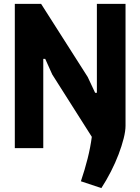

<svg xmlns="http://www.w3.org/2000/svg" viewBox="-20 -760 718 985"><path d="M395 170Q415 111 429.5 53.5Q444 -4 451 -58L248 -378L212 -458H202V0H56V-740H191L430 -365L468 -284H477V-740H624V-115Q624 -88 614.5 -50Q605 -12 588.5 31.5Q572 75 549 120Q526 165 500 205Z"/></svg>

Font: Encode Sans Compressed
Style: ExtraBold
Weight: 800
Designer: Pablo Impallari, Andres Torresi
Foundry: Pablo Impallari, Andres Torresi
Version: Version 1.000; ttfautohint (v1.00) -l 8 -r 50 -G 200 -x 14 -